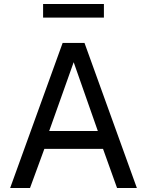

<svg xmlns="http://www.w3.org/2000/svg" viewBox="-20 -937 733 957"><path d="M292.2 -723H401.2L662.2 0H563.4L493.5 -195H201.1L129.6 0H30.6ZM467.6 -284.1 347.2 -627 225.2 -284.1ZM497.9 -849.4H194.8V-917.1H497.9Z"/></svg>

Font: Public Sans VF
Style: Regular
Weight: 400
Designer: Pablo Impallari, Rodrigo Fuenzalida (Modified by Dan O. Williams and USWDS)
Version: Version 1.003